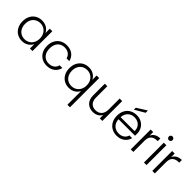

<svg xmlns="http://www.w3.org/2000/svg" viewBox="219 -2122 3733 3733"><g transform="rotate(45 2085.5 -256.0)"><path d="M48 -274Q48 -358 81.5 -421.5Q115 -485 174.5 -519.5Q234 -554 309 -554Q387 -554 443.5 -518Q500 -482 525 -426V-546H595V0H525V-121Q499 -65 442.5 -28.5Q386 8 308 8Q234 8 174.5 -27Q115 -62 81.5 -126Q48 -190 48 -274ZM525 -273Q525 -339 498 -389Q471 -439 424.5 -466Q378 -493 322 -493Q264 -493 218 -467Q172 -441 145.5 -391.5Q119 -342 119 -274Q119 -207 145.5 -156.5Q172 -106 218 -79.5Q264 -53 322 -53Q378 -53 424.5 -80Q471 -107 498 -157Q525 -207 525 -273Z M723 -273Q723 -358 757 -421.5Q791 -485 851 -519.5Q911 -554 988 -554Q1089 -554 1154.5 -504Q1220 -454 1239 -368H1164Q1150 -427 1103.5 -460.5Q1057 -494 988 -494Q933 -494 889 -469Q845 -444 819.5 -394.5Q794 -345 794 -273Q794 -201 819.5 -151Q845 -101 889 -76Q933 -51 988 -51Q1057 -51 1103.5 -84.5Q1150 -118 1164 -178H1239Q1220 -94 1154 -43Q1088 8 988 8Q911 8 851 -26.5Q791 -61 757 -124.5Q723 -188 723 -273Z M1336 -274Q1336 -358 1370 -421.5Q1404 -485 1463.5 -519.5Q1523 -554 1598 -554Q1675 -554 1732 -517.5Q1789 -481 1813 -426V-546H1883V258H1813V-120Q1789 -65 1731.5 -28.5Q1674 8 1596 8Q1522 8 1462.5 -27Q1403 -62 1369.5 -126Q1336 -190 1336 -274ZM1813 -273Q1813 -339 1786 -389Q1759 -439 1712.5 -466Q1666 -493 1610 -493Q1552 -493 1506 -467Q1460 -441 1433.5 -391.5Q1407 -342 1407 -274Q1407 -207 1433.5 -156.5Q1460 -106 1506 -79.5Q1552 -53 1610 -53Q1666 -53 1712.5 -80Q1759 -107 1786 -157Q1813 -207 1813 -273Z M2516 -546V0H2446V-96Q2422 -45 2372 -18Q2322 9 2260 9Q2162 9 2100 -51.5Q2038 -112 2038 -227V-546H2107V-235Q2107 -146 2151.5 -99Q2196 -52 2273 -52Q2352 -52 2399 -102Q2446 -152 2446 -249V-546Z M3170 -301Q3170 -265 3168 -246H2715Q2718 -184 2745 -140Q2772 -96 2816 -73.5Q2860 -51 2912 -51Q2980 -51 3026.5 -84Q3073 -117 3088 -173H3162Q3142 -93 3076.5 -42.5Q3011 8 2912 8Q2835 8 2774 -26.5Q2713 -61 2678.5 -124.5Q2644 -188 2644 -273Q2644 -358 2678 -422Q2712 -486 2773 -520Q2834 -554 2912 -554Q2990 -554 3048.5 -520Q3107 -486 3138.5 -428.5Q3170 -371 3170 -301ZM3099 -303Q3100 -364 3074.5 -407Q3049 -450 3005 -472Q2961 -494 2909 -494Q2831 -494 2776 -444Q2721 -394 2715 -303ZM2999 -707 2794 -588V-642L2999 -770Z M3368 -449Q3391 -500 3438.5 -528Q3486 -556 3555 -556V-483H3536Q3460 -483 3414 -442Q3368 -401 3368 -305V0H3298V-546H3368Z M3695 -649Q3674 -649 3659 -664Q3644 -679 3644 -701Q3644 -723 3659 -737.5Q3674 -752 3695 -752Q3716 -752 3731 -737.5Q3746 -723 3746 -701Q3746 -679 3731 -664Q3716 -649 3695 -649ZM3730 -546V0H3660V-546Z M3959 -449Q3982 -500 4029.5 -528Q4077 -556 4146 -556V-483H4127Q4051 -483 4005 -442Q3959 -401 3959 -305V0H3889V-546H3959Z"/></g></svg>

Font: A Bank Premium Light
Style: Regular
Weight: 300
Designer: Ninad Kale (Devanagari), Jonny Pinhorn (Latin), Htun Naung (Myanmar)
Foundry: Indian Type Foundry
Version: 4.004